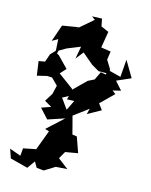

<svg xmlns="http://www.w3.org/2000/svg" viewBox="-162 -986 1075 1367"><g transform="rotate(15 375.0 -302.0)"><path d="M506 -513 477 -452 431 -429 345 -344 323 -264 376 -266 343 -198 310 -162 360 -163 286 -267 372 -312 335 -348 225 -429 264 -472 186 -552 170 -561 180 -602 123 -542 103 -483 57 -475 72 -371 143 -388 180 -387 228 -339 213 -275 175 -214 228 -183 160 -159 224 -89 347 -130 227 -20 258 -11 204 134 247 157 230 130 111 154 106 210 23 180 46 246 176 280 217 222 241 263 294 268 370 221 454 215 365 147 370 167 407 102 499 86 459 -27 425 -32C414 -75 403 -119 391 -162L497 -241L486 -199L583 -253L551 -296L646 -389L620 -409L679 -423L626 -483L729 -528L659 -646L649 -517L555 -541L543 -506ZM152 -662 157 -573 226 -613 323 -652 306 -560 351 -617 433 -548 488 -516 570 -517 562 -553 526 -611 535 -673 463 -684 483 -804 426 -829 415 -884 342 -881 368 -862 240 -752 273 -782 153 -762 110 -638Z"/></g></svg>

Font: Hussar Lance
Style: ExBd
Weight: 700
Foundry: Cannot Into Space Fonts, PlusOne Fonts
Version: Version 2.270